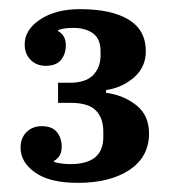

<svg xmlns="http://www.w3.org/2000/svg" viewBox="-20 -724 384 420"><path d="M150 -324Q89 -324 57 -346.5Q25 -369 25 -401Q25 -422 38 -435Q51 -448 71 -448Q94 -448 104.5 -435Q115 -422 115 -403Q115 -381 98 -372V-370Q103 -368 113 -366.5Q123 -365 134 -365Q206 -365 206 -424V-436Q206 -466 189.5 -482.5Q173 -499 135 -499H107V-543H133Q168 -543 184 -560Q200 -577 200 -603V-612Q200 -639 183.5 -651Q167 -663 140 -663Q119 -663 107 -658V-656Q124 -647 124 -625Q124 -606 113.5 -593Q103 -580 80 -580Q60 -580 47 -593Q34 -606 34 -627Q34 -659 68 -681.5Q102 -704 155 -704Q224 -704 261.5 -681Q299 -658 299 -612Q299 -577 273 -554.5Q247 -532 212 -527V-521Q250 -516 278 -494Q306 -472 306 -432Q306 -381 263.5 -352.5Q221 -324 150 -324Z"/></svg>

Font: IBM Plex Serif SmBld
Style: Regular
Weight: 600
Designer: Mike Abbink, Paul van der Laan, Pieter van Rosmalen
Foundry: Bold Monday
Version: Version 3.001